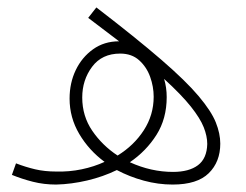

<svg xmlns="http://www.w3.org/2000/svg" viewBox="-20 -488 661 516"><path d="M444 8Q405 8 366.5 -2.5Q328 -13 294 -31Q257 -13 214.5 -3Q172 7 131 8Q98 8 68.5 0.5Q39 -7 12 -18L23 -49Q49 -39 74.5 -33Q100 -27 131 -27Q166 -26 199.5 -33Q233 -40 261 -53Q219 -84 193 -128Q167 -172 167 -223Q167 -265 183.5 -299.5Q200 -334 230 -355.5Q260 -377 300 -377Q262 -406 217 -440L239 -468Q347 -385 413.5 -327.5Q480 -270 514 -229.5Q548 -189 560 -159Q572 -129 572 -102Q572 -53 541 -22.5Q510 8 444 8ZM201 -226Q201 -176 228 -136.5Q255 -97 296 -70Q340 -97 366.5 -138Q393 -179 393 -228Q393 -255 383.5 -281.5Q374 -308 354 -326Q334 -344 303 -344Q254 -344 227.5 -308.5Q201 -273 201 -226ZM428 -227Q428 -169 400.5 -125.5Q373 -82 329 -52Q386 -26 445 -26Q488 -26 512 -44Q536 -62 537 -101Q537 -122 527.5 -146Q518 -170 493 -201.5Q468 -233 421 -276Q428 -253 428 -227Z"/></svg>

Font: Noto Sans Arabic SemCond ExtLt
Style: Regular
Weight: 200
Width: 4
Designer: Monotype Design Team, Nadine Chahine, Nizar Qandah and Khaled Hosny
Foundry: Monotype Imaging Inc.
Version: Version 2.012; ttfautohint (v1.8.4.7-5d5b)